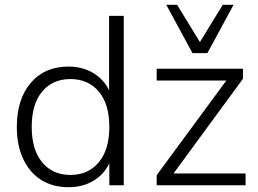

<svg xmlns="http://www.w3.org/2000/svg" viewBox="-20 -771 1074 799"><path d="M265 8Q199 8 151 -22.5Q103 -53 76.5 -109.5Q50 -166 50 -243Q50 -358 108 -426Q166 -494 265 -494Q323 -494 367.5 -467.5Q412 -441 434 -395V-705H495V0H435V-92Q413 -45 368.5 -18.5Q324 8 265 8ZM273 -43Q347 -43 391 -95.5Q435 -148 435 -243Q435 -338 391 -390Q347 -442 273 -442Q199 -442 155.5 -390Q112 -338 112 -243Q112 -148 155.5 -95.5Q199 -43 273 -43ZM632 0V-42L922 -436H632V-485H991V-443L702 -49H1002V0ZM781 -550 672 -751H717L812 -596L907 -751H952L843 -550Z"/></svg>

Font: Nunito Sans Light
Style: Regular
Weight: 300
Designer: Vernon Adams
Foundry: Vernon Adams
Version: Version 3.101; ttfautohint (v1.8.4.7-5d5b);gftools[0.9.27]